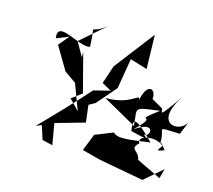

<svg xmlns="http://www.w3.org/2000/svg" viewBox="-111 -892 1183 1068"><g transform="rotate(15 480.0 -358.0)"><path d="M261 -16 240 -138 409 -186 397 -285 433 -305 530 -417 559 -591 658 -561 653 -757 477 -528 442 -423 496 -393 401 -369C318 -275 231 -185 144 -96L176 -109L201 -30ZM292 -294 351 -338 293 -561V-531L247 -612L393 -739C286 -653 318 -760 322 -599C260 -580 108 -707 126 -595L197 -624L147 -564L226 -431L293 -384L349 -235ZM733 -409C741 -477 666 -497 656 -332C673 -470 661 -344 478 -346L672 -237C663 -346 636 -335 791 -356C640 -243 809 -350 674 -218C799 -305 773 -184 736 -209C745 -195 793 -173 665 -206C656 -276 663 -296 785 -172C671 -157 601 -143 574 -173L471 -132L432 -34L540 -6L795 41L899 -49L884 7L743 -61C737 -111 676 -107 726 -151C695 -197 833 -222 871 -150C785 -119 888 -175 838 -185C844 -277 777 -264 930 -261L960 -334C920 -261 769 -281 890 -461C781 -305 807 -353 798 -371Z"/></g></svg>

Font: Asimov Silicon
Style: Regular
Weight: 400
Designer: Google
Version: Version 2.000980; 2014